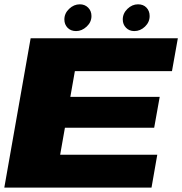

<svg xmlns="http://www.w3.org/2000/svg" viewBox="-28 -848 824 868"><path d="M-8.5 0H657L683 -148.5H244L265.5 -270.5H669L694 -410H290L310.5 -526.5H749.5L776 -675H110.5ZM316 -707.5Q342 -707.5 363.8 -727.8Q385.5 -748 385.5 -775.5Q385.5 -798.5 370.5 -813.5Q355.5 -828.5 333 -828.5Q306 -828.5 284.5 -808Q263 -787.5 263 -760Q263 -737.5 277.5 -722.5Q292 -707.5 316 -707.5ZM579 -707.5Q606.5 -707.5 627.5 -727.8Q648.5 -748 648.5 -775.5Q648.5 -798.5 634.2 -813.5Q620 -828.5 596 -828.5Q569.5 -828.5 548.2 -808Q527 -787.5 527 -760Q527 -737.5 541.8 -722.5Q556.5 -707.5 579 -707.5Z"/></svg>

Font: Anybody Expanded ExtraBold
Style: Italic
Weight: 800
Width: 7
Italic angle: -10°
Version: Version 1.113;gftools[0.9.25]